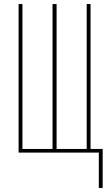

<svg xmlns="http://www.w3.org/2000/svg" viewBox="-20 -755 540 950"><path d="M469 175V0H72V-735H91V-18H240V-735H260V-18H409V-735H428V-18H488V175Z"/></svg>

Font: Iosevka Curly Thin
Style: Regular
Weight: 100
Monospace: yes
Designer: Belleve Invis
Foundry: Belleve Invis
Version: Version 22.1.2; ttfautohint (v1.8.4)